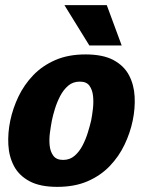

<svg xmlns="http://www.w3.org/2000/svg" viewBox="-20 -720 557 748"><path d="M20 -250Q30 -298 52 -344Q74 -390 109.5 -427Q145 -464 195.5 -486Q246 -508 313 -508Q381 -508 422 -486Q463 -464 482.5 -427Q502 -390 504.5 -344Q507 -298 497 -250Q487 -202 465 -156Q443 -110 407.5 -73Q372 -36 321.5 -14Q271 8 203 8Q136 8 95 -14Q54 -36 34.5 -73Q15 -110 12.5 -156Q10 -202 20 -250ZM182 -250Q178 -229 174.5 -203Q171 -177 173.5 -153Q176 -129 188 -113Q200 -97 226 -97Q252 -97 270.5 -113Q289 -129 301.5 -153Q314 -177 322 -203Q330 -229 335 -250Q339 -270 342 -296Q345 -322 342.5 -346Q340 -370 328.5 -386Q317 -402 291 -402Q264 -402 245.5 -386Q227 -370 214.5 -346Q202 -322 194 -296Q186 -270 182 -250ZM231 -700H396L454 -543H328Z"/></svg>

Font: Epunda Sans ExtraBold
Style: Italic
Weight: 800
Italic angle: -12.0243°
Designer: Simon Atzbach
Foundry: typofactur
Version: Version 2.204; ttfautohint (v1.8.4.7-5d5b)